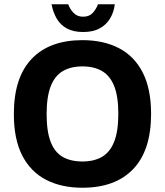

<svg xmlns="http://www.w3.org/2000/svg" viewBox="-20 -868 774 901"><path d="M366.8 13Q267.8 13 195.6 -24.6Q123.4 -62.2 84.2 -138.5Q45 -214.8 45 -333Q45 -504.2 128.7 -591.9Q212.4 -679.6 366.8 -679.6Q465.8 -679.6 538.2 -642Q610.6 -604.4 649.8 -527.6Q689 -450.8 689 -333.6Q689 -162.4 605.1 -74.7Q521.2 13 366.8 13ZM366.8 -110.2Q421.8 -110.2 459.2 -132.3Q496.6 -154.4 515.9 -203.4Q535.2 -252.4 535.2 -334.2Q535.2 -415.4 515.9 -463.9Q496.6 -512.4 459.2 -534.4Q421.8 -556.4 366.8 -556.4Q311.8 -556.4 274.3 -534.1Q236.8 -511.8 217.8 -462.7Q198.8 -413.6 198.8 -332.4Q198.8 -251.2 217.8 -202.2Q236.8 -153.2 274.3 -131.7Q311.8 -110.2 366.8 -110.2ZM370 -717.8Q324.2 -717.8 293.8 -734.4Q263.4 -751 246.2 -780.7Q229 -810.4 221.8 -848H300.2Q307.6 -826.4 324.7 -808Q341.8 -789.6 370 -789.6Q399.4 -789.6 415.7 -808Q432 -826.4 439.8 -848H518.8Q514.2 -810.4 496.2 -780.7Q478.2 -751 447.2 -734.4Q416.2 -717.8 370 -717.8Z"/></svg>

Font: Maven Pro VF Beta
Style: Regular
Weight: 400
Designer: Joe Prince
Foundry: Joe Prince
Version: Version 2.002